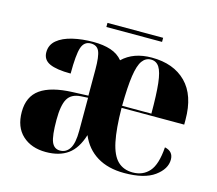

<svg xmlns="http://www.w3.org/2000/svg" viewBox="-96 -775 1024 906"><g transform="rotate(15 416.0 -322.0)"><path d="M198 10Q127 10 83.5 -30Q40 -70 40 -144Q40 -219 91.5 -255.5Q143 -292 248 -296L324 -299V-427Q324 -491 313 -515.5Q302 -540 272 -540Q239 -540 227.5 -505Q216 -470 216 -378Q147 -378 113 -393.5Q79 -409 79 -446Q79 -482 106.5 -505Q134 -528 180.5 -539Q227 -550 282 -550Q331 -550 367 -538Q403 -526 425 -499Q478 -550 567 -550Q674 -550 735 -488.5Q796 -427 796 -308V-284H490Q491 -182 504 -120Q517 -58 545.5 -30.5Q574 -3 619 -3Q669 -3 699.5 -37.5Q730 -72 736 -157Q778 -148 778 -108Q778 -62 728.5 -26Q679 10 581 10Q502 10 448 -23Q394 -56 368 -118Q347 -50 305.5 -20Q264 10 198 10ZM633 -294Q633 -388 627 -441.5Q621 -495 606.5 -517.5Q592 -540 566 -540Q540 -540 523.5 -517.5Q507 -495 499 -441.5Q491 -388 490 -294ZM261 -14Q291 -14 308 -40.5Q325 -67 325 -128V-289L290 -287Q244 -284 226 -252.5Q208 -221 208 -150Q208 -72 220 -43Q232 -14 261 -14ZM322 -634V-654H594V-634Z"/></g></svg>

Font: Noto Serif Display SemiCondensed ExtraBold
Style: Regular
Weight: 800
Width: 4
Designer: Monotype Design Team
Foundry: Monotype Imaging Inc.
Version: Version 2.009